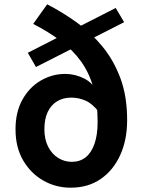

<svg xmlns="http://www.w3.org/2000/svg" viewBox="-20 -857 670 891"><path d="M308 14Q239 14 181 -19Q123 -52 87.5 -112.5Q52 -173 52 -257Q52 -337 84 -394.5Q116 -452 169 -483Q222 -514 283 -514Q329 -514 372 -492Q415 -470 437 -419L439 -337Q409 -376 377 -390Q345 -404 311 -404Q273 -404 245 -387Q217 -370 201.5 -337.5Q186 -305 186 -257Q186 -210 203.5 -176Q221 -142 250 -124Q279 -106 313 -106Q351 -106 377.5 -127Q404 -148 418.5 -189.5Q433 -231 433 -291Q433 -382 413.5 -450.5Q394 -519 356 -572Q318 -625 262 -667Q206 -709 134 -746L199 -837Q269 -801 336 -753Q403 -705 455.5 -641Q508 -577 539 -493.5Q570 -410 570 -300Q570 -208 538 -137.5Q506 -67 447.5 -26.5Q389 14 308 14ZM147 -546 109 -612 517 -820 556 -754Z"/></svg>

Font: Noto Sans SC Thin
Style: Bold
Weight: 700
Version: Version 2.004-H2;hotconv 1.0.118;makeotfexe 2.5.65603